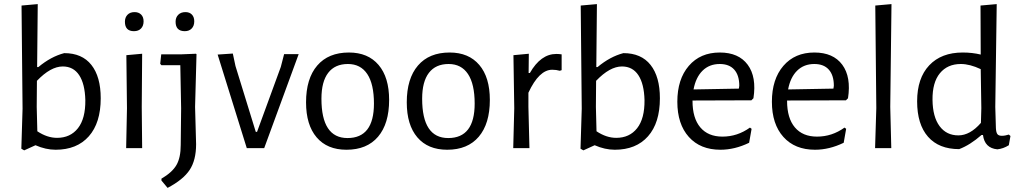

<svg xmlns="http://www.w3.org/2000/svg" viewBox="-20 -722 4967 936"><path d="M293 -463Q380 -463 425.5 -405.5Q471 -348 471 -243Q471 -123 413 -57.5Q355 8 251 8Q203 8 153 -14L98 11L84 3L90 -192L85 -695L164 -702L161 -395H167Q228 -446 293 -463ZM159 -201 162 -82Q210 -50 258 -50Q323 -50 360 -97Q397 -144 396 -234Q394 -313 366 -355.5Q338 -398 286 -398Q227 -398 160 -328Z M636 -663Q656 -663 668 -651Q680 -639 680 -618Q680 -596 667.5 -583Q655 -570 633 -570Q589 -570 589 -616Q589 -637 601.5 -650Q614 -663 636 -663ZM595 0 599 -194 596 -453 673 -460 671 -201 673 0Z M884 -663Q904 -663 915.5 -651Q927 -639 927 -618Q927 -596 914.5 -583Q902 -570 881 -570Q836 -570 836 -616Q836 -637 849 -650Q862 -663 884 -663ZM935 -460 938 -458 931 -201 936 -19Q936 59 904.5 106.5Q873 154 797 194L767 158V149Q820 118 840.5 82Q861 46 861 -15L863 -194L859 -404H767L761 -411L766 -457H860Z M1115 -461 1128 -400 1227 -79H1233L1349 -396L1365 -458H1436L1268 0H1183L1041 -456Z M1681 -466Q1774 -466 1825.5 -405.5Q1877 -345 1877 -235Q1877 -119 1823 -55.5Q1769 8 1669 8Q1575 8 1523.5 -52.5Q1472 -113 1472 -223Q1472 -339 1526.5 -402.5Q1581 -466 1681 -466ZM1676 -410Q1613 -410 1580 -367Q1547 -324 1547 -241Q1547 -49 1674 -49Q1803 -49 1803 -217Q1803 -312 1770.5 -361Q1738 -410 1676 -410Z M2172 -466Q2265 -466 2316.5 -405.5Q2368 -345 2368 -235Q2368 -119 2314 -55.5Q2260 8 2160 8Q2066 8 2014.5 -52.5Q1963 -113 1963 -223Q1963 -339 2017.5 -402.5Q2072 -466 2172 -466ZM2167 -410Q2104 -410 2071 -367Q2038 -324 2038 -241Q2038 -49 2165 -49Q2294 -49 2294 -217Q2294 -312 2261.5 -361Q2229 -410 2167 -410Z M2558 -460 2557 -366H2563Q2616 -459 2692 -459Q2704 -459 2718 -457V-380L2709 -377Q2692 -382 2672 -382Q2608 -382 2556 -270V-201L2561 0H2482L2487 -194L2483 -453Z M3019 -463Q3106 -463 3151.5 -405.5Q3197 -348 3197 -243Q3197 -123 3139 -57.5Q3081 8 2977 8Q2929 8 2879 -14L2824 11L2810 3L2816 -192L2811 -695L2890 -702L2887 -395H2893Q2954 -446 3019 -463ZM2885 -201 2888 -82Q2936 -50 2984 -50Q3049 -50 3086 -97Q3123 -144 3122 -234Q3120 -313 3092 -355.5Q3064 -398 3012 -398Q2953 -398 2886 -328Z M3492 8Q3394 8 3338 -54.5Q3282 -117 3282 -226Q3282 -336 3338 -401Q3394 -466 3489 -466Q3581 -466 3625 -406.5Q3669 -347 3653 -243L3643 -233L3356 -232V-230Q3356 -146 3394 -101Q3432 -56 3502 -56Q3575 -56 3636 -100L3644 -94L3632 -26Q3562 8 3492 8ZM3489 -410Q3438 -410 3405 -377.5Q3372 -345 3361 -286L3582 -290L3584 -304Q3584 -355 3559.5 -382.5Q3535 -410 3489 -410Z M3953 8Q3855 8 3799 -54.5Q3743 -117 3743 -226Q3743 -336 3799 -401Q3855 -466 3950 -466Q4042 -466 4086 -406.5Q4130 -347 4114 -243L4104 -233L3817 -232V-230Q3817 -146 3855 -101Q3893 -56 3963 -56Q4036 -56 4097 -100L4105 -94L4093 -26Q4023 8 3953 8ZM3950 -410Q3899 -410 3866 -377.5Q3833 -345 3822 -286L4043 -290L4045 -304Q4045 -355 4020.5 -382.5Q3996 -410 3950 -410Z M4326 -702 4320 -201 4325 0H4246L4252 -195L4247 -695Z M4839 -702 4832 -201 4835 -98Q4836 -77 4842 -68.5Q4848 -60 4864 -60Q4880 -60 4898 -66L4906 -59L4898 -14Q4871 3 4842 6Q4780 0 4772 -64H4765Q4709 -15 4656 5Q4557 5 4504 -55.5Q4451 -116 4451 -228Q4451 -341 4510 -403.5Q4569 -466 4673 -466Q4720 -466 4761 -456L4760 -695ZM4664 -410Q4599 -410 4562 -365Q4525 -320 4526 -235Q4527 -152 4560.5 -107Q4594 -62 4652 -62Q4709 -62 4762 -123L4764 -195L4761 -385Q4708 -410 4664 -410Z"/></svg>

Font: Alegreya Sans SC
Style: Regular
Weight: 400
Designer: Juan Pablo del Peral
Foundry: Huerta Tipografica
Version: Version 2.007